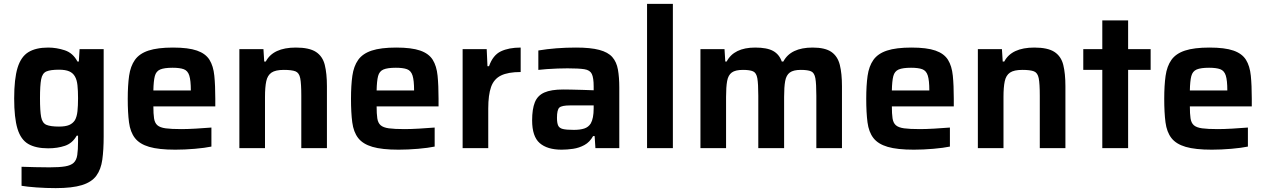

<svg xmlns="http://www.w3.org/2000/svg" viewBox="-20 -763 6521 989"><path d="M267 206Q218 206 168.5 202.5Q119 199 91 194V96Q120 97 161 98Q202 99 235 99Q286 99 315.5 94Q345 89 359.5 75.5Q374 62 378 35.5Q382 9 382 -34V-64H375Q353 -25 314.5 -12Q276 1 228 1Q164 1 125.5 -21.5Q87 -44 70 -100Q53 -156 53 -256Q53 -357 70.5 -414Q88 -471 126.5 -494.5Q165 -518 228 -518Q271 -518 313.5 -504Q356 -490 379 -446H386L390 -510H514V-60Q514 9 507 59.5Q500 110 476 142.5Q452 175 402 190.5Q352 206 267 206ZM284 -111Q317 -111 336 -119Q355 -127 366 -144Q376 -162 379 -190Q382 -218 382 -257Q382 -296 379 -324Q376 -352 366 -369Q356 -387 336.5 -395.5Q317 -404 284 -404Q240 -404 219 -395Q198 -386 192 -354.5Q186 -323 186 -257Q186 -191 192 -160Q198 -129 219 -120Q240 -111 284 -111Z M883 8Q798 8 748.5 -6.5Q699 -21 675 -52Q651 -83 644.5 -133Q638 -183 638 -254Q638 -323 645 -372.5Q652 -422 675 -454.5Q698 -487 745 -502.5Q792 -518 871 -518Q950 -518 994.5 -502.5Q1039 -487 1059 -455Q1079 -423 1084 -373Q1089 -323 1089 -254V-215H770Q770 -177 773.5 -153.5Q777 -130 790.5 -118Q804 -106 833 -102Q862 -98 914 -98Q945 -98 989 -100.5Q1033 -103 1069 -106V-8Q1036 -1 983.5 3.5Q931 8 883 8ZM770 -297H963Q963 -349 955 -374Q947 -399 926.5 -406.5Q906 -414 869 -414Q826 -414 805 -405Q784 -396 777.5 -371Q771 -346 770 -297Z M1213 0V-510H1337L1341 -446H1349Q1387 -518 1504 -518Q1573 -518 1607.5 -495.5Q1642 -473 1653 -428.5Q1664 -384 1664 -319V0H1532V-270Q1532 -332 1526.5 -360Q1521 -388 1502 -395.5Q1483 -403 1442 -403Q1399 -403 1378.5 -389Q1358 -375 1351.5 -344.5Q1345 -314 1345 -264V0Z M2033 8Q1948 8 1898.5 -6.5Q1849 -21 1825 -52Q1801 -83 1794.5 -133Q1788 -183 1788 -254Q1788 -323 1795 -372.5Q1802 -422 1825 -454.5Q1848 -487 1895 -502.5Q1942 -518 2021 -518Q2100 -518 2144.5 -502.5Q2189 -487 2209 -455Q2229 -423 2234 -373Q2239 -323 2239 -254V-215H1920Q1920 -177 1923.5 -153.5Q1927 -130 1940.5 -118Q1954 -106 1983 -102Q2012 -98 2064 -98Q2095 -98 2139 -100.5Q2183 -103 2219 -106V-8Q2186 -1 2133.5 3.5Q2081 8 2033 8ZM1920 -297H2113Q2113 -349 2105 -374Q2097 -399 2076.5 -406.5Q2056 -414 2019 -414Q1976 -414 1955 -405Q1934 -396 1927.5 -371Q1921 -346 1920 -297Z M2363 0V-510H2487L2491 -422H2499Q2519 -479 2560 -498.5Q2601 -518 2662 -518V-392Q2597 -392 2560.5 -374Q2524 -356 2509.5 -315Q2495 -274 2495 -204V0Z M2873 8Q2799 8 2760 -26Q2721 -60 2721 -143Q2721 -201 2735 -236Q2749 -271 2784 -286.5Q2819 -302 2881 -302Q2894 -302 2921.5 -301.5Q2949 -301 2980.5 -300Q3012 -299 3038 -298V-318Q3038 -362 3028.5 -382Q3019 -402 2990 -406.5Q2961 -411 2903 -411Q2881 -411 2852 -410Q2823 -409 2796 -407Q2769 -405 2753 -403V-503Q2843 -518 2947 -518Q3022 -518 3067 -506Q3112 -494 3134 -469Q3156 -444 3163 -404.5Q3170 -365 3170 -312V0H3047L3043 -62H3035Q3018 -31 2990.5 -16Q2963 -1 2932 3.5Q2901 8 2873 8ZM2936 -94Q2968 -94 2989.5 -101Q3011 -108 3023 -127Q3038 -153 3038 -205V-220H2917Q2874 -220 2861.5 -209Q2849 -198 2849 -156Q2849 -130 2855 -116.5Q2861 -103 2879.5 -98.5Q2898 -94 2936 -94Z M3313 0V-743H3446V0Z M3588 0V-510H3712L3716 -446H3723Q3761 -518 3870 -518Q3931 -518 3962.5 -500.5Q3994 -483 4007 -446H4015Q4053 -518 4166 -518Q4230 -518 4262.5 -495.5Q4295 -473 4306 -428.5Q4317 -384 4317 -319V0H4185V-270Q4185 -332 4180 -360Q4175 -388 4158 -395.5Q4141 -403 4105 -403Q4067 -403 4048.5 -389.5Q4030 -376 4024.5 -345.5Q4019 -315 4019 -264V0H3886V-270Q3886 -332 3881 -360Q3876 -388 3859 -395.5Q3842 -403 3807 -403Q3768 -403 3749.5 -389.5Q3731 -376 3725.5 -345.5Q3720 -315 3720 -264V0Z M4687 8Q4602 8 4552.5 -6.5Q4503 -21 4479 -52Q4455 -83 4448.5 -133Q4442 -183 4442 -254Q4442 -323 4449 -372.5Q4456 -422 4479 -454.5Q4502 -487 4549 -502.5Q4596 -518 4675 -518Q4754 -518 4798.5 -502.5Q4843 -487 4863 -455Q4883 -423 4888 -373Q4893 -323 4893 -254V-215H4574Q4574 -177 4577.5 -153.5Q4581 -130 4594.5 -118Q4608 -106 4637 -102Q4666 -98 4718 -98Q4749 -98 4793 -100.5Q4837 -103 4873 -106V-8Q4840 -1 4787.5 3.5Q4735 8 4687 8ZM4574 -297H4767Q4767 -349 4759 -374Q4751 -399 4730.5 -406.5Q4710 -414 4673 -414Q4630 -414 4609 -405Q4588 -396 4581.5 -371Q4575 -346 4574 -297Z M5017 0V-510H5141L5145 -446H5153Q5191 -518 5308 -518Q5377 -518 5411.5 -495.5Q5446 -473 5457 -428.5Q5468 -384 5468 -319V0H5336V-270Q5336 -332 5330.5 -360Q5325 -388 5306 -395.5Q5287 -403 5246 -403Q5203 -403 5182.5 -389Q5162 -375 5155.5 -344.5Q5149 -314 5149 -264V0Z M5658 0V-403H5560V-510H5658V-658H5791V-510H5907V-403H5791V0Z M6222 8Q6137 8 6087.5 -6.5Q6038 -21 6014 -52Q5990 -83 5983.5 -133Q5977 -183 5977 -254Q5977 -323 5984 -372.5Q5991 -422 6014 -454.5Q6037 -487 6084 -502.5Q6131 -518 6210 -518Q6289 -518 6333.5 -502.5Q6378 -487 6398 -455Q6418 -423 6423 -373Q6428 -323 6428 -254V-215H6109Q6109 -177 6112.5 -153.5Q6116 -130 6129.5 -118Q6143 -106 6172 -102Q6201 -98 6253 -98Q6284 -98 6328 -100.5Q6372 -103 6408 -106V-8Q6375 -1 6322.5 3.5Q6270 8 6222 8ZM6109 -297H6302Q6302 -349 6294 -374Q6286 -399 6265.5 -406.5Q6245 -414 6208 -414Q6165 -414 6144 -405Q6123 -396 6116.5 -371Q6110 -346 6109 -297Z"/></svg>

Font: Saira SemiBold
Style: Regular
Weight: 600
Designer: Hector Gatti with collaboration of the Omnibus-Type team
Foundry: Omnibus-Type
Version: Version 1.100; ttfautohint (v1.8.3)